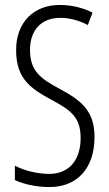

<svg xmlns="http://www.w3.org/2000/svg" viewBox="-20 -744 441 774"><path d="M361 -191C361 -294 312 -337 220 -386C144 -427 101 -457 101 -543C101 -621 145 -672 223 -672C255 -672 295 -664 334 -643L353 -693C321 -710 273 -724 222 -724C118 -725 44 -655 45 -541C45 -427 104 -387 185 -343C270 -298 305 -269 305 -187C305 -103 262 -43 178 -43C134 -43 80 -55 40 -76V-18C81 1 132 10 180 10C292 10 361 -67 361 -191Z"/></svg>

Font: Noto Sans Gujarati ExtraCondensed Light
Style: Regular
Weight: 300
Width: 2
Designer: Jelle Bosma - Monotype Design Team, Universal Thirst
Foundry: Monotype Imaging Inc.
Version: Version 2.106